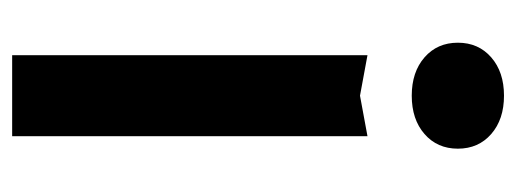

<svg xmlns="http://www.w3.org/2000/svg" viewBox="-280 -548 829 308"><g transform="rotate(90 134.0 -394.5)"><path d="M134 -558 199 -570V0H69V-570ZM49 -715Q49 -748 72.5 -768.5Q96 -789 134 -789Q172 -789 195.5 -768.5Q219 -748 219 -715Q219 -682 195.5 -661.5Q172 -641 134 -641Q96 -641 72.5 -661.5Q49 -682 49 -715Z"/></g></svg>

Font: Unbounded Variable
Style: Regular
Weight: 400
Designer: Luke Prowse, Jean-Baptiste Morizot, Fátima Lázaro, Florian Runge
Foundry: NaN
Version: Version 1.600;FEAKit 1.0